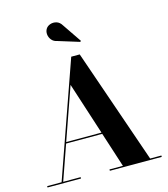

<svg xmlns="http://www.w3.org/2000/svg" viewBox="-141 -1113 1072 1222"><g transform="rotate(-15 395.0 -501.5)"><path d="M321.5 -884Q297 -888.5 283.5 -905.2Q270 -922 268.2 -942.5Q266.5 -963 277 -979Q286 -993 305.2 -999.8Q324.5 -1006.5 345.8 -1000.5Q367 -994.5 381.5 -970.5L465.5 -847L460.5 -841ZM19 -9H114L380 -765H436L697.5 -9H771.5V0H429.5V-9H518L443.5 -239.5H205.5L124.5 -9H239.5V0H19ZM329.5 -593 208.5 -248.5H441Z"/></g></svg>

Font: Bodoni* 24pt
Style: Bold
Weight: 700
Version: Version 2.3